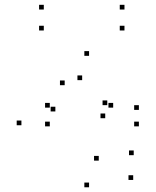

<svg xmlns="http://www.w3.org/2000/svg" viewBox="-20 -772 660 814"><path d="M328.3 -432.2V-452.2H308.3V-432.2ZM434.8 -326.2V-346.2H414.8V-326.2ZM426.1 -270.8V-290.8H406.1V-270.8ZM459.8 -315.7V-335.7H439.8V-315.7ZM191.1 -315.7V-335.7H171.1V-315.7ZM191.1 -236.3V-256.3H171.1V-236.3ZM568.8 -236.3V-256.3H548.8V-236.3ZM568.8 -306.1V-326.1H548.8V-306.1ZM357.6 -535.3V-555.3H337.6V-535.3ZM70.8 -241V-261H50.8V-241ZM357.6 22V2H337.6V22ZM544.7 -9.1V-29.1H524.7V-9.1ZM546.9 -114.1V-134.1H526.9V-114.1ZM398.7 -91V-111H378.7V-91ZM214.7 -299.5V-319.5H194.7V-299.5ZM254.2 -410.8V-430.8H234.2V-410.8ZM165.7 -731.6V-751.6H145.7V-731.6ZM165.7 -642.8V-662.8H145.7V-642.8ZM507.7 -642.8V-662.8H487.7V-642.8ZM507.7 -731.6V-751.6H487.7V-731.6Z"/></svg>

Font: Monaspace Argon Dots Var
Style: Regular
Weight: 400
Designer: Riley Cran and the Lettermatic Team
Version: Version 1.100 (Monaspace Argon Dots)